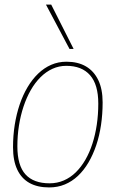

<svg xmlns="http://www.w3.org/2000/svg" viewBox="-20 -810 522 840"><path d="M195 10Q144 10 109 -9.5Q74 -29 55.5 -68Q37 -107 37 -166Q37 -217 44.5 -264Q52 -311 66 -352.5Q80 -394 100.5 -428.5Q121 -463 147 -488Q173 -513 204 -526.5Q235 -540 271 -540Q321 -540 356 -519.5Q391 -499 410 -459.5Q429 -420 429 -362Q429 -311 422 -263.5Q415 -216 401 -174.5Q387 -133 367 -99Q347 -65 321 -40.5Q295 -16 263.5 -3Q232 10 195 10ZM197 -8Q230 -8 259 -20.5Q288 -33 311.5 -56Q335 -79 353.5 -111Q372 -143 384.5 -182Q397 -221 403.5 -265Q410 -309 410 -357Q410 -440 374 -481Q338 -522 270 -522Q238 -522 209.5 -509Q181 -496 157 -472Q133 -448 114.5 -415.5Q96 -383 83 -344Q70 -305 63 -261Q56 -217 56 -170Q56 -86 91.5 -47Q127 -8 197 -8ZM284 -596 181 -790H204L302 -596Z"/></svg>

Font: Georama ExtraCondensed Thin Thin
Style: Italic
Weight: 250
Italic angle: -9°
Version: Version 1.001